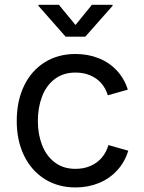

<svg xmlns="http://www.w3.org/2000/svg" viewBox="-20 -781 611 812"><path d="M50.8 -269.5Q50.8 -354 81.8 -418.2Q112.8 -482.4 169.2 -517.6Q225.6 -552.7 299.3 -552.7Q352.1 -552.7 397 -534.9Q441.9 -517.1 473.9 -482.9Q505.9 -448.7 520.5 -401.9L436 -377.9Q427.7 -406.2 409.2 -428Q390.6 -449.7 362.5 -461.9Q334.5 -474.1 299.3 -474.1Q247.1 -474.1 211.2 -446.5Q175.3 -418.9 157.7 -372.3Q140.1 -325.7 140.1 -269.5Q140.1 -213.9 157.7 -168Q175.3 -122.1 211.2 -94.5Q247.1 -66.9 299.3 -66.9Q335 -66.9 363.5 -79.6Q392.1 -92.3 411.1 -115Q430.2 -137.7 438.5 -167.5L522.5 -143.6Q507.8 -95.7 475.6 -60.5Q443.4 -25.4 397.9 -6.8Q352.5 11.7 299.3 11.7Q226.1 11.7 169.7 -23.4Q113.3 -58.6 82 -122.3Q50.8 -186 50.8 -269.5ZM299.3 -675.3 368.7 -760.7H456.1V-756.3L340.8 -626H257.3L142.6 -756.3V-760.7H229Z"/></svg>

Font: Raveo Variable
Style: Regular
Weight: 400
Designer: Jakub Foglar, Rasmus Andersson (Inter)
Foundry: Jakubfoglar.com
Version: Version 1.000;Glyphs 3.2.3 (3260)